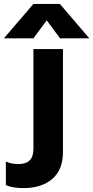

<svg xmlns="http://www.w3.org/2000/svg" viewBox="-115 -731 477 982"><path d="M56 -711H191L342 -535H192L124 -627L56 -535H-95ZM-85 216V95Q-59 108 -20 108Q18 108 37 89Q56 70 56 29V-480H207V46Q207 138 152 184.5Q97 231 5 231Q-51 231 -85 216Z"/></svg>

Font: Prompt SemiBold
Style: Regular
Weight: 600
Designer: Katatrad Team
Foundry: CadsonDemak
Version: Version 1.001